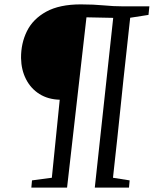

<svg xmlns="http://www.w3.org/2000/svg" viewBox="-20 -856 702 876"><path d="M123 0 126 -33 216.5 -45 252.5 -401Q199 -402.5 159.8 -427.2Q120.5 -452 98.8 -494.5Q77 -537 76 -591Q75.5 -658.5 103 -714Q130.5 -769.5 191 -802.8Q251.5 -836 349 -836Q379 -836 404.8 -834.8Q430.5 -833.5 453 -831.5Q475.5 -829.5 497.5 -828.2Q519.5 -827 543 -827H661.5L657.5 -788L574 -775Q572 -760 567.8 -718.8Q563.5 -677.5 557 -619.2Q550.5 -561 543.2 -493.2Q536 -425.5 529 -356.5Q522 -287.5 515.2 -225.2Q508.5 -163 503.2 -116Q498 -69 495.5 -45L571.5 -33L568.5 0H412.5L496.5 -774.5L374.5 -777L286 0Z"/></svg>

Font: Merriweather 28pt Light
Style: Italic
Weight: 300
Italic angle: -7.8°
Version: Version 2.101